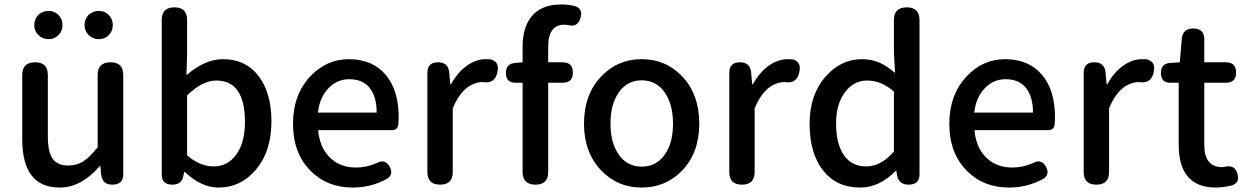

<svg xmlns="http://www.w3.org/2000/svg" viewBox="-20 -830 5609 863"><path d="M248 13Q80 13 80 -204V-493Q80 -550 138 -550Q195 -550 195 -493V-218Q195 -147 216.5 -116.5Q238 -86 287 -86Q325 -86 355 -105Q384 -124 419 -168V-493Q419 -550 477 -550Q534 -550 534 -493V-275V-47Q534 0 485 0Q440 0 435 -44L431 -83H428Q345 13 248 13ZM198 -654Q171 -654 152.5 -672.5Q134 -691 134 -717Q134 -743 152 -763Q172 -781 198 -781Q225 -781 243 -762.5Q261 -744 261 -717.5Q261 -691 243 -672.5Q225 -654 198 -654ZM424 -654Q397 -654 378.5 -672.5Q360 -691 360 -717Q360 -743 378 -763Q398 -781 424 -781Q451 -781 469 -762.5Q487 -744 487 -717Q487 -690 469 -672Q451 -654 424 -654Z M963 13Q884 13 811 -57H808L804 -39Q797 0 755 0Q707 0 707 -45V-398V-740Q707 -797 764 -797Q821 -797 821 -740V-586L818 -492Q901 -564 982 -564Q1085 -564 1143 -487Q1200 -412 1200 -284Q1200 -148 1128 -65Q1061 13 963 13ZM941 -82Q1003 -82 1041 -134Q1081 -188 1081 -282Q1081 -468 952 -468Q889 -468 821 -401V-266V-132Q878 -82 941 -82Z M1565 13Q1450 13 1375 -63Q1297 -142 1297 -274Q1297 -403 1374 -486Q1447 -564 1548 -564Q1655 -564 1715 -492Q1772 -423 1772 -303Q1772 -288 1770 -268Q1766 -245 1741 -245H1588H1410Q1417 -167 1462.5 -122Q1508 -77 1580 -77Q1628 -77 1673 -97Q1711 -118 1732 -80Q1750 -45 1719 -26Q1648 13 1565 13ZM1409 -324H1541H1673Q1673 -396 1641.5 -435Q1610 -474 1550 -474Q1496 -474 1458 -435Q1417 -394 1409 -324Z M1958 0Q1901 0 1901 -57V-275V-503Q1901 -550 1949 -550Q1994 -550 1999 -506L2004 -451H2007Q2036 -504 2077.5 -534Q2119 -564 2163 -564Q2179 -564 2186 -563Q2226 -552 2216 -507Q2205 -452 2151 -461Q2150 -461 2149 -461Q2112 -461 2078 -435Q2040 -404 2015 -343V-57Q2015 0 1958 0Z M2387 0Q2329 0 2329 -57V-229V-458H2297Q2254 -458 2254 -502Q2254 -544 2295 -547L2329 -550V-619Q2329 -708 2370 -757Q2414 -810 2503 -810Q2536 -810 2566 -802Q2600 -791 2590 -752Q2578 -704 2530 -718Q2525 -719 2517 -719Q2444 -719 2444 -620V-550H2509Q2555 -550 2555 -504Q2555 -458 2509 -458H2444V-57Q2444 0 2387 0Z M2864 13Q2757 13 2684 -62Q2605 -143 2605 -274Q2605 -407 2684 -488Q2757 -564 2864 -564Q2972 -564 3045 -488Q3123 -407 3123 -274Q3123 -143 3045 -62Q2971 13 2864 13ZM2864 -81Q2929 -81 2967 -133.5Q3005 -186 3005 -274Q3005 -363 2967 -415Q2930 -469 2864 -469Q2800 -469 2762 -415.5Q2724 -362 2724 -274.5Q2724 -187 2762 -134Q2800 -81 2864 -81Z M3315 0Q3258 0 3258 -57V-275V-503Q3258 -550 3306 -550Q3351 -550 3356 -506L3361 -451H3364Q3393 -504 3434.5 -534Q3476 -564 3520 -564Q3536 -564 3543 -563Q3583 -552 3573 -507Q3562 -452 3508 -461Q3507 -461 3506 -461Q3469 -461 3435 -435Q3397 -404 3372 -343V-57Q3372 0 3315 0Z M3846 13Q3741 13 3681 -62Q3619 -139 3619 -274Q3619 -404 3691 -486Q3759 -564 3855 -564Q3899 -564 3936 -547Q3966 -534 4003 -502L3998 -593V-740Q3998 -797 4056 -797Q4113 -797 4113 -740V-398V-47Q4113 0 4064 0Q4020 0 4012 -42L4009 -62H4006Q3933 13 3846 13ZM3873 -82Q3940 -82 3998 -149V-283V-418Q3943 -468 3877 -468Q3818 -468 3779 -417Q3738 -363 3738 -276Q3738 -183 3773 -132.5Q3808 -82 3873 -82Z M4515 13Q4400 13 4325 -63Q4247 -142 4247 -274Q4247 -403 4324 -486Q4397 -564 4498 -564Q4605 -564 4665 -492Q4722 -423 4722 -303Q4722 -288 4720 -268Q4716 -245 4691 -245H4538H4360Q4367 -167 4412.5 -122Q4458 -77 4530 -77Q4578 -77 4623 -97Q4661 -118 4682 -80Q4700 -45 4669 -26Q4598 13 4515 13ZM4359 -324H4491H4623Q4623 -396 4591.5 -435Q4560 -474 4500 -474Q4446 -474 4408 -435Q4367 -394 4359 -324Z M4908 0Q4851 0 4851 -57V-275V-503Q4851 -550 4899 -550Q4944 -550 4949 -506L4954 -451H4957Q4986 -504 5027.5 -534Q5069 -564 5113 -564Q5129 -564 5136 -563Q5176 -552 5166 -507Q5155 -452 5101 -461Q5100 -461 5099 -461Q5062 -461 5028 -435Q4990 -404 4965 -343V-57Q4965 0 4908 0Z M5445 13Q5278 13 5278 -180V-458H5241Q5198 -458 5198 -502Q5198 -544 5239 -547L5283 -550L5292 -657Q5297 -702 5343 -702Q5393 -702 5393 -654V-550H5490Q5536 -550 5536 -504Q5536 -458 5490 -458H5464H5393V-179Q5393 -79 5473 -79Q5480 -79 5484 -80Q5532 -92 5543 -46Q5553 -7 5515 4Q5475 13 5445 13Z"/></svg>

Font: GenSenRounded TW M
Style: Regular
Weight: 500
Version: Version 1.501;PS 1;hotconv 16.6.51;makeotf.lib2.5.65220